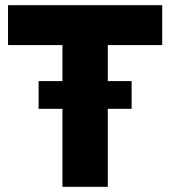

<svg xmlns="http://www.w3.org/2000/svg" viewBox="-20 -721 658 741"><path d="M396 -547H606V-701H11V-547H221V0H396ZM488 -408H129V-301H488Z"/></svg>

Font: Geom ExtraBold
Style: Bold
Weight: 800
Version: Version 1.102